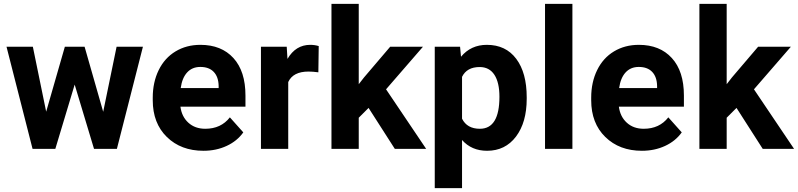

<svg xmlns="http://www.w3.org/2000/svg" viewBox="-20 -770 4127 993"><path d="M513.7 -191.9 583 -528.3H719.2L584.5 0H466.3L366.2 -332.5L266.1 0H148.4L13.7 -528.3H149.9L218.8 -192.4L315.4 -528.3H417.5Z M1032.2 9.8Q916 9.8 843 -61.5Q770 -132.8 770 -251.5V-265.1Q770 -344.7 800.8 -407.5Q831.5 -470.2 887.9 -504.2Q944.3 -538.1 1016.6 -538.1Q1125 -538.1 1187.3 -469.7Q1249.5 -401.4 1249.5 -275.9V-218.3H913.1Q919.9 -166.5 954.3 -135.3Q988.8 -104 1041.5 -104Q1123 -104 1168.9 -163.1L1238.3 -85.4Q1206.5 -40.5 1152.3 -15.4Q1098.1 9.8 1032.2 9.8ZM1016.1 -423.8Q974.1 -423.8 948 -395.5Q921.9 -367.2 914.6 -314.5H1110.8V-325.7Q1109.9 -372.6 1085.4 -398.2Q1061 -423.8 1016.1 -423.8Z M1626.5 -396Q1597.7 -399.9 1575.7 -399.9Q1495.6 -399.9 1470.7 -345.7V0H1329.6V-528.3H1462.9L1466.8 -465.3Q1509.3 -538.1 1584.5 -538.1Q1607.9 -538.1 1628.4 -531.7Z M1886.2 -211.9 1835.4 -161.1V0H1694.3V-750H1835.4V-334.5L1862.8 -369.6L1998 -528.3H2167.5L1976.6 -308.1L2184.1 0H2022Z M2704.1 -259.3Q2704.1 -137.2 2648.7 -63.7Q2593.3 9.8 2499 9.8Q2418.9 9.8 2369.6 -45.9V203.1H2228.5V-528.3H2359.4L2364.3 -476.6Q2415.5 -538.1 2498 -538.1Q2595.7 -538.1 2649.9 -465.8Q2704.1 -393.6 2704.1 -266.6ZM2563 -269.5Q2563 -343.3 2536.9 -383.3Q2510.7 -423.3 2460.9 -423.3Q2394.5 -423.3 2369.6 -372.6V-156.2Q2395.5 -104 2461.9 -104Q2563 -104 2563 -269.5Z M2940.4 0H2798.8V-750H2940.4Z M3299.8 9.8Q3183.6 9.8 3110.6 -61.5Q3037.6 -132.8 3037.6 -251.5V-265.1Q3037.6 -344.7 3068.4 -407.5Q3099.1 -470.2 3155.5 -504.2Q3211.9 -538.1 3284.2 -538.1Q3392.6 -538.1 3454.8 -469.7Q3517.1 -401.4 3517.1 -275.9V-218.3H3180.7Q3187.5 -166.5 3221.9 -135.3Q3256.3 -104 3309.1 -104Q3390.6 -104 3436.5 -163.1L3505.9 -85.4Q3474.1 -40.5 3419.9 -15.4Q3365.7 9.8 3299.8 9.8ZM3283.7 -423.8Q3241.7 -423.8 3215.6 -395.5Q3189.5 -367.2 3182.1 -314.5H3378.4V-325.7Q3377.4 -372.6 3353 -398.2Q3328.6 -423.8 3283.7 -423.8Z M3789.1 -211.9 3738.3 -161.1V0H3597.2V-750H3738.3V-334.5L3765.6 -369.6L3900.9 -528.3H4070.3L3879.4 -308.1L4086.9 0H3924.8Z"/></svg>

Font: Vazir UI
Style: Bold-UI
Weight: 700
Designer: Saber Rastikerdar
Foundry: Saber Rastikerdar
Version: Version 30.1.0